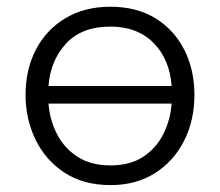

<svg xmlns="http://www.w3.org/2000/svg" viewBox="-20 -526 637 556"><path d="M300.5 10Q221 10 166 -26.5Q111 -63 82.5 -122.5Q54 -182 54 -251Q54 -325 84.2 -382.8Q114.5 -440.5 169.8 -473.5Q225 -506.5 299.5 -506.5Q376 -506.5 430.5 -472.8Q485 -439 514 -381.2Q543 -323.5 543 -251Q543 -177.5 513.2 -118.5Q483.5 -59.5 429 -24.8Q374.5 10 300.5 10ZM300 -449Q216 -449 170.8 -399.2Q125.5 -349.5 120.5 -277H477Q471.5 -354 424.8 -401.5Q378 -449 300 -449ZM300 -47Q357 -47 395 -72.2Q433 -97.5 453.2 -138.2Q473.5 -179 477 -226H120.5Q124 -179 144.8 -138.2Q165.5 -97.5 204.2 -72.2Q243 -47 300 -47Z"/></svg>

Font: Commissioner Light
Style: Regular
Weight: 300
Designer: Kostas Bartsokas
Foundry: Kostas Bartsokas
Version: Version 1.000; ttfautohint (v1.8.3)